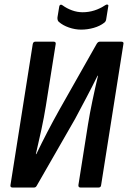

<svg xmlns="http://www.w3.org/2000/svg" viewBox="-20 -842 575 862"><path d="M37 0Q25 0 27 -11L127 -644Q129 -655 139 -655H220Q232 -655 230 -644L186 -367Q178 -317 166 -261Q154 -205 141 -150H143Q166 -198 192.5 -249Q219 -300 247 -350L414 -645Q417 -650 420.5 -652.5Q424 -655 429 -655H524Q537 -655 534 -644L434 -11Q433 0 422 0H342Q331 0 332 -11L375 -283Q383 -333 395 -390Q407 -447 420 -502H418Q395 -455 368 -404Q341 -353 317 -308L146 -10Q144 -6 141 -3Q138 0 132 0ZM344 -709Q317 -709 289.5 -718.5Q262 -728 244 -744Q237 -750 238 -764L246 -813Q247 -819 251.5 -820.5Q256 -822 261 -818Q280 -804 303.5 -795.5Q327 -787 351 -787Q405 -787 453 -819Q459 -823 463.5 -821Q468 -819 466 -813L457 -757Q456 -746 448 -740Q429 -725 401 -717Q373 -709 344 -709Z"/></svg>

Font: Sofia Sans Condensed
Style: Bold Italic
Weight: 700
Italic angle: -9°
Version: Version 4.100